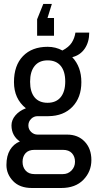

<svg xmlns="http://www.w3.org/2000/svg" viewBox="-20 -772 492 973"><path d="M253.7 -680.7V-590.8H168.1V-674.2L199.4 -752H242.8L220.7 -680.7ZM432.2 -606.9Q432.2 -559.1 409.4 -525.6Q386.6 -492.2 346.2 -482.2Q392.3 -433.5 392.3 -355.8Q392.3 -278 347.3 -231.1Q302.3 -184.2 225.9 -183.3H170.7Q151.2 -183.3 137.5 -169.4Q123.8 -155.5 123.8 -136.2Q123.8 -116.9 137.7 -103.4Q151.6 -89.9 170.7 -89.9H320.2Q375.3 -89.9 409.2 -54.3Q443.1 -18.7 443.1 39.3Q443.1 97.3 402.7 139Q362.3 180.7 290.2 180.7H141.6Q79.9 180.7 46.3 145.5Q12.6 110.3 12.6 64.1Q12.6 17.8 30.8 -12.4Q49.1 -42.6 80.8 -55.2Q61.3 -67.8 49.7 -88.6Q38.2 -109.5 38.2 -136.6Q38.2 -163.8 58 -187.2Q77.8 -210.7 111.2 -223.3Q50.8 -271.5 50.8 -356Q50.8 -440.5 96.4 -487.6Q142.1 -534.8 221.5 -534.8Q262.4 -534.8 296.3 -516.1Q328.8 -533 343.4 -555.6Q357.9 -578.2 362.3 -606.9ZM310.6 -359Q310.6 -410.5 287.6 -438.3Q264.6 -466.1 221.5 -466.1Q178.5 -466.1 155.5 -437.7Q132.5 -409.2 132.5 -357.7Q132.5 -306.3 155.3 -278.7Q178.1 -251.1 221.1 -251.1Q264.1 -251.1 287.4 -279.3Q310.6 -307.6 310.6 -359ZM154.6 -12.6Q124.7 -12.6 109.5 4.3Q94.3 21.3 94.3 48.2Q94.3 75.2 110.1 92.7Q126 110.3 154.6 110.3H298.9Q324.5 110.3 342.3 92.1Q360.1 73.8 360.1 47.6Q360.1 21.3 344.5 4.3Q328.8 -12.6 298.9 -12.6Z"/></svg>

Font: Puralecka Narrow
Style: Regular
Weight: 400
Designer: Hector Gatti, Marcela Romero, Pablo Cosgaya and Nicolas Silva
Version: Version 1.004;PS 001.004;hotconv 1.0.70;makeotf.lib2.5.58329